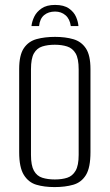

<svg xmlns="http://www.w3.org/2000/svg" viewBox="-20 -749 447 781"><path d="M204 -729Q240 -729 260.5 -714.5Q281 -700 289.5 -680Q298 -660 299 -643H268Q264 -672 246.5 -687Q229 -702 204 -702Q177 -702 159.5 -687.5Q142 -673 139 -643H108Q110 -662 119.5 -681.5Q129 -701 149.5 -715Q170 -729 204 -729ZM202 12Q160 12 128 2.5Q96 -7 77 -37.5Q58 -68 58 -130V-468Q58 -525 77 -553Q96 -581 129 -590Q162 -599 204 -599Q246 -599 278.5 -589.5Q311 -580 329.5 -552Q348 -524 348 -468V-130Q348 -67 329.5 -37Q311 -7 278 2.5Q245 12 202 12ZM203 -19Q232 -19 253.5 -26Q275 -33 287.5 -54.5Q300 -76 300 -119V-467Q300 -511 287.5 -532Q275 -553 253 -560Q231 -567 203 -567Q174 -567 152 -560Q130 -553 118 -532Q106 -511 106 -467V-119Q106 -76 118 -54.5Q130 -33 152 -26Q174 -19 203 -19Z"/></svg>

Font: Alumni Sans Thin Light
Style: Regular
Weight: 300
Version: Version 1.018